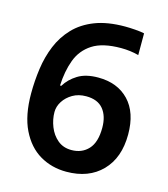

<svg xmlns="http://www.w3.org/2000/svg" viewBox="-110 -809 791 905"><g transform="rotate(15 286.0 -356.5)"><path d="M42 -304Q42 -365 50.5 -425.5Q59 -486 81 -539.5Q103 -593 142.5 -634.5Q182 -676 242.5 -699.5Q303 -723 389 -723Q410 -723 437.5 -721Q465 -719 483 -715V-609Q442 -620 397 -620Q307 -620 257.5 -588Q208 -556 187.5 -500.5Q167 -445 164 -375H170Q191 -410 229.5 -434Q268 -458 329 -458Q423 -458 478.5 -400Q534 -342 534 -235Q534 -121 470 -55.5Q406 10 297 10Q225 10 167.5 -24Q110 -58 76 -127.5Q42 -197 42 -304ZM294 -95Q345 -95 376.5 -129Q408 -163 408 -234Q408 -291 380.5 -324.5Q353 -358 297 -358Q259 -358 231 -341.5Q203 -325 187 -300Q171 -275 171 -248Q171 -212 185 -176.5Q199 -141 226.5 -118Q254 -95 294 -95Z"/></g></svg>

Font: Noto Sans Lisu SemiBold
Style: Regular
Weight: 600
Designer: Monotype Design Team. David Williams.
Foundry: Monotype Imaging Inc.
Version: Version 2.102; ttfautohint (v1.8.4.7-5d5b)